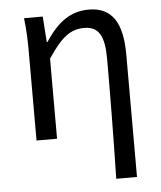

<svg xmlns="http://www.w3.org/2000/svg" viewBox="-53 -603 711 848"><g transform="rotate(-5 302.0 -178.5)"><path d="M428 199H520V-344C520 -483 476 -556 372 -556C292 -556 234 -515 178 -429H175L167 -543H84C91 -486 92 -438 92 -394V0H183V-355C244 -447 285 -477 345 -477C409 -477 434 -434 434 -332C434 -175 432 22 428 199Z"/></g></svg>

Font: Kinto Sans
Style: Regular
Weight: 400
Designer: Authors: Ryoko NISHIZUKA  (kana & ideographs); Paul D. Hunt (Latin, Greek & Cyrillic); Wenlong ZHANG  (bopomofo); Sandol
Foundry: Adobe Systems Incorporated, ookami Inc.
Version: Version 0.001